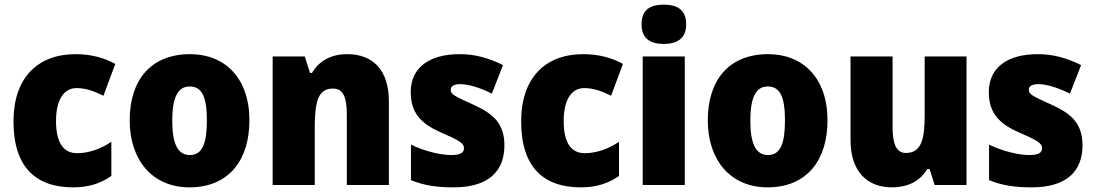

<svg xmlns="http://www.w3.org/2000/svg" viewBox="-20 -796 4711 826"><path d="M295 10C363 10 415 -8 459 -39V-186C413 -155 362 -137 311 -137C256 -137 221 -178 221 -275C221 -369 256 -417 309 -417C348 -417 383 -405 425 -384L476 -521C427 -548 371 -563 305 -563C141 -563 38 -460 38 -274C38 -77 134 10 295 10Z M1053 -278C1053 -461 947 -563 798 -563C629 -563 538 -452 538 -278C538 -107 636 10 795 10C966 10 1053 -109 1053 -278ZM721 -277C721 -375 744 -424 796 -424C851 -424 870 -375 870 -278C870 -180 851 -129 797 -129C743 -129 721 -181 721 -277Z M1474 -563C1403 -563 1353 -534 1322 -482H1314L1291 -553H1153V0H1334V-246C1334 -362 1350 -415 1412 -415C1457 -415 1472 -377 1472 -304V0H1653V-360C1653 -497 1582 -563 1474 -563Z M2150 -170C2150 -263 2104 -306 2018 -345C1934 -383 1919 -390 1919 -410C1919 -426 1934 -434 1961 -434C1996 -434 2050 -417 2096 -393L2144 -516C2081 -547 2024 -563 1957 -563C1828 -563 1747 -506 1747 -400C1747 -314 1788 -266 1871 -229C1958 -191 1976 -180 1976 -158C1976 -138 1959 -129 1921 -129C1876 -129 1807 -145 1748 -174V-21C1807 3 1862 10 1932 10C2082 10 2150 -60 2150 -170Z M2479 10C2547 10 2599 -8 2643 -39V-186C2597 -155 2546 -137 2495 -137C2440 -137 2405 -178 2405 -275C2405 -369 2440 -417 2493 -417C2532 -417 2567 -405 2609 -384L2660 -521C2611 -548 2555 -563 2489 -563C2325 -563 2222 -460 2222 -274C2222 -77 2318 10 2479 10Z M2836 -776C2778 -776 2740 -755 2740 -691C2740 -629 2779 -607 2836 -607C2891 -607 2932 -629 2932 -691C2932 -755 2892 -776 2836 -776ZM2926 -553H2745V0H2926Z M3540 -278C3540 -461 3434 -563 3285 -563C3116 -563 3025 -452 3025 -278C3025 -107 3123 10 3282 10C3453 10 3540 -109 3540 -278ZM3208 -277C3208 -375 3231 -424 3283 -424C3338 -424 3357 -375 3357 -278C3357 -180 3338 -129 3284 -129C3230 -129 3208 -181 3208 -277Z M4138 -553H3958V-300C3958 -197 3944 -138 3877 -138C3836 -138 3820 -176 3820 -249V-553H3639V-193C3639 -56 3713 10 3817 10C3882 10 3937 -14 3969 -69H3979L4001 0H4138Z M4637 -170C4637 -263 4591 -306 4505 -345C4421 -383 4406 -390 4406 -410C4406 -426 4421 -434 4448 -434C4483 -434 4537 -417 4583 -393L4631 -516C4568 -547 4511 -563 4444 -563C4315 -563 4234 -506 4234 -400C4234 -314 4275 -266 4358 -229C4445 -191 4463 -180 4463 -158C4463 -138 4446 -129 4408 -129C4363 -129 4294 -145 4235 -174V-21C4294 3 4349 10 4419 10C4569 10 4637 -60 4637 -170Z"/></svg>

Font: Noto Sans Sinhala SemiCondensed Black
Style: Regular
Weight: 900
Width: 4
Designer: Jelle Bosma - Monotype Design Team
Foundry: Monotype Imaging Inc.
Version: Version 2.006